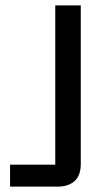

<svg xmlns="http://www.w3.org/2000/svg" viewBox="-20 -695 407 715"><path d="M17.5 0V-81.7H185.8V-675H280.8V-84.2Q280.8 -41.7 257.9 -20.8Q235 0 193.3 0Z"/></svg>

Font: Funnel Display
Style: Regular
Weight: 400
Designer: NORD ID, Kristian Moeller
Foundry: Dicotype
Version: Version 1.000